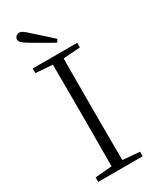

<svg xmlns="http://www.w3.org/2000/svg" viewBox="-234 -996 864 1060"><g transform="rotate(-30 198.0 -466.0)"><path d="M255.9 -796.9 244.1 -778.8Q210.9 -797.9 178.2 -816.7Q145.5 -835.4 113.8 -854Q85 -870.6 73 -881.8Q61 -893.1 61 -904.8Q61 -916 69.6 -924.1Q78.1 -932.1 89.8 -932.1Q101.1 -932.1 113.3 -923.6Q125.5 -915 147.9 -894Q174.3 -871.6 201.2 -846.7Q228 -821.8 255.9 -796.9ZM56.2 -693.8V-723.1H339.8V-693.8L231.9 -686Q231.4 -613.3 231.2 -538.8Q231 -464.4 231 -390.1V-333Q231 -258.8 231.2 -184.8Q231.4 -110.8 231.9 -38.1L339.8 -28.8V0H56.2V-28.8L163.1 -38.1Q163.6 -110.8 163.8 -184.8Q164.1 -258.8 164.1 -333V-390.1Q164.1 -464.4 163.8 -538.3Q163.6 -612.3 163.1 -686Z"/></g></svg>

Font: Source Han Serif TW ExtraLight
Style: Regular
Weight: 250
Designer: Ryoko NISHIZUKA Ë•øÂ°öÊ∂ºÂ≠ê (kana & ideographs); Frank Grie√ühammer (Latin, Greek & Cyrillic); Wenlong ZHANG Âº†ÊñáÈæô 
Foundry: Adobe
Version: Version 2.003;hotconv 1.1.1;makeotfexe 2.6.0